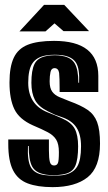

<svg xmlns="http://www.w3.org/2000/svg" viewBox="-20 -761 445 789"><path d="M196 8Q134 8 93.5 -7.5Q53 -23 33.5 -61.5Q14 -100 14 -169V-188H181V-144Q181 -110 185 -95.5Q189 -81 202 -81Q214 -81 218 -91Q222 -100 222 -136Q222 -169 211 -187Q200 -205 176.5 -217.5Q153 -230 115 -246Q59 -271 39 -312.5Q19 -354 19 -422Q19 -486 36.5 -523.5Q54 -561 94 -577Q134 -593 202 -593Q384 -593 384 -449V-383H225V-399Q225 -419 224.5 -435Q224 -451 223 -461Q220 -481 204 -481Q191 -481 187.5 -465Q184 -449 184 -427Q184 -399 194.5 -384.5Q205 -370 224 -362Q243 -354 266 -345Q313 -328 340 -309.5Q367 -291 379 -259.5Q391 -228 391 -171Q391 -73 340 -32.5Q289 8 196 8ZM201 -39Q212 -39 225.5 -40Q239 -41 247 -43Q282 -51 297.5 -77Q313 -103 313 -160Q313 -208 294.5 -236.5Q276 -265 236 -279L205 -290L176 -304Q138 -323 123.5 -350.5Q109 -378 109 -421Q109 -472 121.5 -497.5Q134 -523 168 -530Q176 -532 185.5 -533Q195 -534 205 -534Q223 -534 236 -531Q273 -525 287.5 -499.5Q302 -474 302 -421H305Q308 -478 292.5 -503Q277 -528 236 -534Q229 -535 221 -535.5Q213 -536 205 -536Q183 -536 168 -533Q130 -526 113 -500.5Q96 -475 96 -421Q96 -332 174 -300L204 -288L234 -275Q273 -258 287 -232Q301 -206 301 -160Q301 -106 289.5 -79.5Q278 -53 246 -46Q238 -44 225 -42.5Q212 -41 201 -41Q193 -41 180.5 -42Q168 -43 161 -45Q125 -52 111.5 -78Q98 -104 98 -161H95Q92 -101 106.5 -74.5Q121 -48 160 -42Q167 -41 180 -40Q193 -39 201 -39ZM60 -632 161 -741H244L346 -633H241L204 -665L167 -632Z"/></svg>

Font: Alumni Sans Inline One
Style: Regular
Weight: 400
Designer: Robert E. Leuschke
Foundry: Robert E. Leuschke
Version: Version 1.100; ttfautohint (v1.8.3)